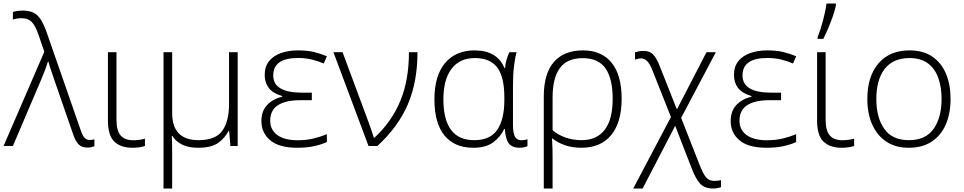

<svg xmlns="http://www.w3.org/2000/svg" viewBox="-26 -826 5455 1086"><path d="M-5.9 0 224.6 -533.2 191.9 -628.9Q174.3 -680.7 153.6 -701.9Q132.8 -723.1 95.2 -723.1Q80.1 -723.1 68.4 -720.7Q56.6 -718.3 46.9 -715.8V-758.3Q58.1 -761.7 71.8 -763.9Q85.4 -766.1 103 -766.1Q140.1 -766.1 164.6 -753.7Q189 -741.2 206.3 -712.9Q223.6 -684.6 240.2 -636.7L432.6 -83.5Q442.4 -55.7 453.9 -44.9Q465.3 -34.2 481 -34.2Q488.8 -34.2 495.8 -35.4Q502.9 -36.6 507.8 -38.1V1Q500 4.4 490.7 6.6Q481.4 8.8 468.8 8.8Q437.5 8.8 419.9 -8.3Q402.3 -25.4 389.6 -61L282.7 -369.6Q272.9 -398.4 263.2 -427Q253.4 -455.6 247.6 -478H245.1Q237.8 -453.6 227.8 -427.5Q217.8 -401.4 207 -376L46.9 0Z M632.8 -530.8V-148.9Q632.8 -86.9 656.2 -59.8Q679.7 -32.7 728 -32.7Q745.6 -32.7 763.7 -35.4Q781.7 -38.1 793.9 -41.5V-0.5Q766.1 9.8 722.7 9.8Q657.2 9.8 620.8 -24.9Q584.5 -59.6 584.5 -144V-530.8Z M1318.4 -530.8V0H1277.3L1270 -85.9H1267.1Q1245.6 -44.4 1207.3 -17.3Q1168.9 9.8 1095.2 9.8Q1039.1 9.8 1003.2 -8.5Q967.3 -26.9 948.7 -57.6H945.8Q946.8 -38.6 947.3 -12.7Q947.8 13.2 947.8 43V240.2H898.9V-530.8H947.8V-187Q947.8 -33.2 1097.2 -33.2Q1193.4 -33.2 1231.4 -86.4Q1269.5 -139.6 1269.5 -238.3V-530.8Z M1737.8 -301.8V-259.3H1672.9Q1590.3 -259.3 1546.4 -231.2Q1502.4 -203.1 1502.4 -143.1Q1502.4 -91.3 1542.7 -62Q1583 -32.7 1658.2 -32.7Q1707 -32.7 1747.1 -42.5Q1787.1 -52.2 1822.8 -66.9V-22.5Q1794.9 -9.3 1752.9 0.2Q1710.9 9.8 1656.2 9.8Q1552.2 9.8 1502.4 -32.5Q1452.6 -74.7 1452.6 -141.1Q1452.6 -196.8 1483.9 -231Q1515.1 -265.1 1570.3 -279.3V-282.7Q1518.1 -297.9 1494.6 -328.1Q1471.2 -358.4 1471.2 -401.9Q1471.2 -450.2 1496.6 -481Q1522 -511.7 1564.7 -526.4Q1607.4 -541 1659.2 -541Q1710.9 -541 1748.3 -532.2Q1785.6 -523.4 1823.2 -507.8L1805.2 -466.8Q1774.4 -480.5 1738 -489.3Q1701.7 -498 1659.7 -498Q1519.5 -498 1519.5 -399.4Q1519.5 -301.8 1683.1 -301.8Z M1859.9 -530.8H1911.6L2059.1 -133.8Q2065.9 -115.2 2074.7 -89.6Q2083.5 -64 2088.9 -46.4H2091.3Q2189 -136.7 2238 -254.6Q2287.1 -372.6 2287.1 -530.8H2335.4Q2335.4 -363.3 2281 -236.1Q2226.6 -108.9 2108.4 0H2058.6Z M2650.9 9.8Q2544.9 9.8 2488 -59.8Q2431.2 -129.4 2431.2 -263.7Q2431.2 -397.5 2491.2 -469.2Q2551.3 -541 2658.7 -541Q2785.6 -541 2827.6 -440.9H2831.1Q2832 -464.4 2839.1 -487.8Q2846.2 -511.2 2855 -530.8H2896Q2886.7 -497.6 2881.1 -450Q2875.5 -402.3 2875.5 -339.8V-118.7Q2875.5 -69.8 2887.7 -51.3Q2899.9 -32.7 2922.9 -32.7Q2941.4 -32.7 2957.5 -38.1V0.5Q2950.2 4.4 2937.7 7.1Q2925.3 9.8 2912.6 9.8Q2871.6 9.8 2852.3 -14.4Q2833 -38.6 2829.6 -96.2H2825.7Q2805.7 -52.7 2764.4 -21.5Q2723.1 9.8 2650.9 9.8ZM2656.2 -33.2Q2747.1 -33.2 2786.9 -92.3Q2826.7 -151.4 2826.7 -259.3V-275.4Q2826.7 -391.6 2786.1 -444.6Q2745.6 -497.6 2660.6 -497.6Q2573.7 -497.6 2527.8 -436.8Q2481.9 -376 2481.9 -263.2Q2481.9 -150.4 2524.9 -91.8Q2567.9 -33.2 2656.2 -33.2Z M3490.2 -267.1Q3490.2 -133.8 3430.9 -62Q3371.6 9.8 3262.7 9.8Q3210.9 9.8 3169.7 -4.6Q3128.4 -19 3099.6 -42H3096.2Q3098.1 -15.1 3098.9 13.2Q3099.6 41.5 3099.6 76.2V240.2H3049.8V-280.8Q3049.8 -409.2 3106.7 -475.1Q3163.6 -541 3271.5 -541Q3376.5 -541 3433.3 -471.4Q3490.2 -401.9 3490.2 -267.1ZM3270 -497.1Q3181.2 -497.1 3140.4 -440.4Q3099.6 -383.8 3099.6 -274.9V-89.4Q3130.9 -63 3172.6 -48.1Q3214.4 -33.2 3263.7 -33.2Q3349.6 -33.2 3394.5 -92Q3439.5 -150.9 3439.5 -267.1Q3439.5 -380.4 3399.2 -438.7Q3358.9 -497.1 3270 -497.1Z M3614.7 -538.1Q3650.4 -538.1 3669.9 -515.9Q3689.5 -493.7 3705.6 -452.1L3802.7 -207L3970.2 -530.8H4022.9L3826.7 -159.2L3930.7 105.5Q3950.7 157.2 3967.8 177.2Q3984.9 197.3 4015.1 197.3Q4026.4 197.3 4035.6 195.8Q4044.9 194.3 4052.2 192.9V232.9Q4043.9 235.4 4033 237.8Q4022 240.2 4007.3 240.2Q3958.5 240.2 3933.6 212.4Q3908.7 184.6 3887.2 128.4L3793 -114.3L3608.9 240.2H3555.7L3769 -164.1L3663.1 -431.2Q3638.2 -495.6 3601.1 -495.6Q3591.3 -495.6 3582.8 -493.7Q3574.2 -491.7 3565.9 -488.8V-529.8Q3574.2 -532.7 3586.4 -535.4Q3598.6 -538.1 3614.7 -538.1Z M4392.1 -301.8V-259.3H4327.1Q4244.6 -259.3 4200.7 -231.2Q4156.7 -203.1 4156.7 -143.1Q4156.7 -91.3 4197 -62Q4237.3 -32.7 4312.5 -32.7Q4361.3 -32.7 4401.4 -42.5Q4441.4 -52.2 4477.1 -66.9V-22.5Q4449.2 -9.3 4407.2 0.2Q4365.2 9.8 4310.5 9.8Q4206.5 9.8 4156.7 -32.5Q4106.9 -74.7 4106.9 -141.1Q4106.9 -196.8 4138.2 -231Q4169.4 -265.1 4224.6 -279.3V-282.7Q4172.4 -297.9 4148.9 -328.1Q4125.5 -358.4 4125.5 -401.9Q4125.5 -450.2 4150.9 -481Q4176.3 -511.7 4219 -526.4Q4261.7 -541 4313.5 -541Q4365.2 -541 4402.6 -532.2Q4439.9 -523.4 4477.5 -507.8L4459.5 -466.8Q4428.7 -480.5 4392.3 -489.3Q4356 -498 4314 -498Q4173.8 -498 4173.8 -399.4Q4173.8 -301.8 4337.4 -301.8Z M4644 -530.8V-148.9Q4644 -86.9 4667.5 -59.8Q4690.9 -32.7 4739.3 -32.7Q4756.8 -32.7 4774.9 -35.4Q4793 -38.1 4805.2 -41.5V-0.5Q4777.3 9.8 4733.9 9.8Q4668.5 9.8 4632.1 -24.9Q4595.7 -59.6 4595.7 -144V-530.8ZM4598.6 -606V-615.2Q4613.8 -653.3 4628.4 -707.3Q4643.1 -761.2 4648.9 -806.2H4702.1V-796.4Q4696.8 -769 4685.1 -734.9Q4673.3 -700.7 4658.7 -666.5Q4644 -632.3 4630.9 -606Z M5350.6 -266.1Q5350.6 -184.1 5323.7 -122.1Q5296.9 -60.1 5244.1 -25.1Q5191.4 9.8 5113.8 9.8Q5039.6 9.8 4987.3 -24.9Q4935.1 -59.6 4907.5 -121.6Q4879.9 -183.6 4879.9 -266.1Q4879.9 -394.5 4943.1 -467.8Q5006.3 -541 5118.7 -541Q5195.8 -541 5247.3 -505.9Q5298.8 -470.7 5324.7 -408.9Q5350.6 -347.2 5350.6 -266.1ZM4930.7 -266.1Q4930.7 -161.1 4975.6 -97.2Q5020.5 -33.2 5114.7 -33.2Q5210.4 -33.2 5255.1 -97.7Q5299.8 -162.1 5299.8 -266.1Q5299.8 -333 5281.2 -385.3Q5262.7 -437.5 5222.7 -467.5Q5182.6 -497.6 5118.2 -497.6Q5025.4 -497.6 4978 -436Q4930.7 -374.5 4930.7 -266.1Z"/></svg>

Font: Open Sans Light
Style: Regular
Weight: 300
Designer: Monotype Design Team
Foundry: Monotype Imaging Inc.
Version: Version 3.000; ttfautohint (v1.8.4)